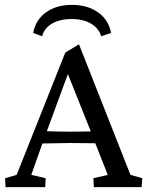

<svg xmlns="http://www.w3.org/2000/svg" viewBox="-20 -774 608 794"><path d="M154.3 -624 117.2 -637.7Q127.4 -692.4 170.4 -723.1Q213.4 -753.9 277.3 -753.9Q341.8 -753.9 385.5 -722.9Q429.2 -691.9 439.5 -637.7L398.4 -624Q388.7 -657.2 356.4 -676.3Q324.2 -695.3 276.4 -695.3Q227.1 -695.3 194.8 -676.3Q162.6 -657.2 154.3 -624ZM2.9 0 1 -37.1 48.8 -50.8 250 -556.6 306.6 -590.8 519.5 -50.8 568.4 -37.1 565.4 0H368.2L366.2 -37.1L425.8 -50.8L374 -181.6Q355.5 -181.6 320.3 -182.1Q285.2 -182.6 269.5 -182.6Q241.2 -182.6 155.3 -180.7L109.4 -50.8L168.9 -37.1L167 0ZM269.5 -229.5Q288.1 -229.5 316.7 -230Q345.2 -230.5 355.5 -230.5L260.7 -467.8L173.8 -231.4Q222.7 -229.5 269.5 -229.5Z"/></svg>

Font: Crimson Pro
Style: Regular
Weight: 400
Designer: Jacques Le Bailly
Foundry: Baron von Fonthausen
Version: Version 1.003